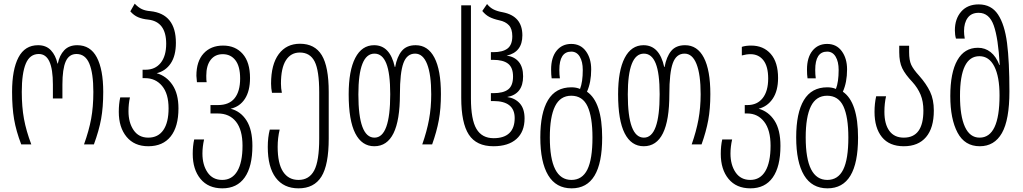

<svg xmlns="http://www.w3.org/2000/svg" viewBox="-20 -789 5590 1049"><path d="M46 -287Q46 -409 81 -475.5Q116 -542 188 -542Q232 -542 258 -514.5Q284 -487 294 -442H296Q305 -487 331 -514.5Q357 -542 402 -542Q474 -542 509 -475.5Q544 -409 544 -287Q544 -203 532.5 -139.5Q521 -76 493 0H439Q466 -75 478 -140Q490 -205 490 -287Q490 -389 468 -441.5Q446 -494 398 -494Q357 -494 339 -453Q321 -412 321 -327V-251H269V-327Q269 -411 250 -452.5Q231 -494 192 -494Q143 -494 121 -441.5Q99 -389 99 -287Q99 -205 111 -139.5Q123 -74 151 0H96Q68 -73 57 -137.5Q46 -202 46 -287Z M629 -178Q629 -222 637 -257H690Q682 -222 682 -181Q682 -119 710 -78Q738 -37 790 -37Q844 -37 872.5 -78.5Q901 -120 901 -197Q901 -277 865.5 -319.5Q830 -362 773 -362H759V-408H775Q828 -408 858 -445.5Q888 -483 888 -550Q888 -671 789 -682Q758 -685 734.5 -695Q711 -705 692 -727L716 -769Q736 -748 755.5 -739Q775 -730 802 -728Q941 -713 941 -555Q941 -485 913 -443Q885 -401 836 -389Q889 -374 922 -325.5Q955 -277 955 -197Q955 -97 912.5 -43.5Q870 10 790 10Q714 10 671.5 -41.5Q629 -93 629 -178Z M1033 52Q1033 8 1041 -27H1095Q1086 13 1086 50Q1086 112 1114 153Q1142 194 1194 194Q1248 194 1276.5 146Q1305 98 1305 7Q1305 -79 1269.5 -124Q1234 -169 1170 -169H1130V-215H1171Q1232 -215 1262 -252.5Q1292 -290 1292 -360Q1292 -426 1266.5 -459.5Q1241 -493 1197 -493Q1155 -493 1131 -462Q1107 -431 1107 -375Q1107 -350 1109 -340H1056Q1053 -367 1053 -375Q1053 -454 1092.5 -497Q1132 -540 1199 -540Q1266 -540 1306 -494.5Q1346 -449 1346 -363Q1346 -292 1318 -249Q1290 -206 1240 -195Q1295 -181 1327 -130.5Q1359 -80 1359 8Q1359 121 1317 180.5Q1275 240 1195 240Q1118 240 1075.5 188.5Q1033 137 1033 52Z M1443 14Q1443 -39 1454 -81H1508Q1497 -35 1497 13Q1497 104 1526.5 149Q1556 194 1611 194Q1669 194 1696.5 142.5Q1724 91 1724 -32V-285Q1724 -404 1699 -453Q1674 -502 1618 -502Q1569 -502 1542 -459.5Q1515 -417 1515 -332Q1515 -307 1520 -282H1466Q1461 -307 1461 -332Q1461 -437 1503 -493.5Q1545 -550 1619 -550Q1700 -550 1738 -487.5Q1776 -425 1776 -287V-32Q1776 112 1736 176Q1696 240 1611 240Q1530 240 1486.5 182Q1443 124 1443 14Z M1885 -274Q1885 -403 1921 -472.5Q1957 -542 2024 -542Q2111 -542 2137 -423H2139Q2149 -479 2175 -510.5Q2201 -542 2251 -542Q2318 -542 2353.5 -474Q2389 -406 2389 -275Q2389 -195 2377.5 -132.5Q2366 -70 2341 0H2287Q2312 -71 2324 -136Q2336 -201 2336 -274Q2336 -382 2313.5 -439Q2291 -496 2248 -496Q2203 -496 2184 -444Q2165 -392 2165 -274Q2165 10 2025 10Q1957 10 1921 -60.5Q1885 -131 1885 -274ZM2112 -274Q2112 -389 2090.5 -442.5Q2069 -496 2026 -496Q1938 -496 1938 -273Q1938 -37 2026 -37Q2112 -37 2112 -274Z M2500 -254V-760H2553V-251Q2553 -136 2583 -85Q2613 -34 2677 -34Q2734 -34 2763 -62Q2792 -90 2792 -144Q2792 -237 2675 -237H2662V-280H2675Q2730 -280 2756.5 -300.5Q2783 -321 2783 -371Q2783 -420 2756 -441Q2729 -462 2675 -462H2662V-504H2675Q2727 -504 2753 -524Q2779 -544 2779 -591Q2779 -631 2760.5 -651Q2742 -671 2708 -678Q2676 -685 2654.5 -696Q2633 -707 2615 -729L2641 -767Q2657 -747 2677.5 -737Q2698 -727 2727 -722Q2834 -701 2834 -596Q2834 -504 2748 -485Q2790 -480 2814 -451.5Q2838 -423 2838 -372Q2838 -275 2751 -259Q2794 -253 2820 -224Q2846 -195 2846 -142Q2846 -69 2801.5 -29.5Q2757 10 2676 10Q2583 10 2541.5 -53.5Q2500 -117 2500 -254Z M2932 -39Q2932 -172 2974 -242Q3016 -312 3102 -312Q3129 -312 3149 -303Q3164 -341 3164 -407Q3164 -452 3147.5 -479.5Q3131 -507 3101 -507Q3036 -507 3036 -407Q3036 -382 3039 -361H2994Q2991 -381 2991 -409Q2991 -475 3021 -512Q3051 -549 3101 -549Q3152 -549 3181 -509.5Q3210 -470 3210 -410Q3210 -339 3187 -288Q3270 -231 3270 -37Q3270 240 3103 240Q3018 240 2975 168.5Q2932 97 2932 -39ZM3217 -38Q3217 -150 3190 -208Q3163 -266 3101 -266Q3041 -266 3012.5 -208.5Q2984 -151 2984 -38Q2984 194 3102 194Q3161 194 3189 137.5Q3217 81 3217 -38Z M3357 -274Q3357 -403 3393 -472.5Q3429 -542 3496 -542Q3583 -542 3609 -423H3611Q3621 -479 3647 -510.5Q3673 -542 3723 -542Q3790 -542 3825.5 -474Q3861 -406 3861 -275Q3861 -195 3849.5 -132.5Q3838 -70 3813 0H3759Q3784 -71 3796 -136Q3808 -201 3808 -274Q3808 -382 3785.5 -439Q3763 -496 3720 -496Q3675 -496 3656 -444Q3637 -392 3637 -274Q3637 10 3497 10Q3429 10 3393 -60.5Q3357 -131 3357 -274ZM3584 -274Q3584 -389 3562.5 -442.5Q3541 -496 3498 -496Q3410 -496 3410 -273Q3410 -37 3498 -37Q3584 -37 3584 -274Z M3918 52Q3918 8 3926 -27H3980Q3971 13 3971 50Q3971 112 3999 153Q4027 194 4079 194Q4133 194 4161.5 146Q4190 98 4190 7Q4190 -79 4155 -124Q4120 -169 4063 -169H4049V-215H4064Q4117 -215 4147 -253Q4177 -291 4177 -360Q4177 -426 4151 -459.5Q4125 -493 4080 -493Q4058 -493 4033 -486V-533Q4054 -540 4084 -540Q4151 -540 4191 -494.5Q4231 -449 4231 -363Q4231 -293 4202 -250Q4173 -207 4125 -195Q4179 -180 4211.5 -130Q4244 -80 4244 8Q4244 121 4202 180.5Q4160 240 4080 240Q4003 240 3960.5 188.5Q3918 137 3918 52Z M4330 -39Q4330 -172 4372 -242Q4414 -312 4500 -312Q4527 -312 4547 -303Q4562 -341 4562 -407Q4562 -452 4545.5 -479.5Q4529 -507 4499 -507Q4434 -507 4434 -407Q4434 -382 4437 -361H4392Q4389 -381 4389 -409Q4389 -475 4419 -512Q4449 -549 4499 -549Q4550 -549 4579 -509.5Q4608 -470 4608 -410Q4608 -339 4585 -288Q4668 -231 4668 -37Q4668 240 4501 240Q4416 240 4373 168.5Q4330 97 4330 -39ZM4615 -38Q4615 -150 4588 -208Q4561 -266 4499 -266Q4439 -266 4410.5 -208.5Q4382 -151 4382 -38Q4382 194 4500 194Q4559 194 4587 137.5Q4615 81 4615 -38Z M4758 -178Q4758 -223 4767 -263H4821Q4812 -224 4812 -178Q4812 -111 4839 -74Q4866 -37 4918 -37Q5025 -37 5025 -185Q5025 -235 5009.5 -272Q4994 -309 4965 -341Q4926 -382 4909.5 -416Q4893 -450 4893 -504V-539H4947V-504Q4947 -460 4958.5 -435Q4970 -410 5002 -375Q5041 -331 5061.5 -288Q5082 -245 5082 -185Q5082 -90 5039.5 -40Q4997 10 4918 10Q4839 10 4798.5 -40Q4758 -90 4758 -178Z M5172 -264Q5172 -392 5210.5 -460Q5249 -528 5323 -528Q5362 -528 5392 -504.5Q5422 -481 5440 -434H5442Q5434 -580 5409.5 -649.5Q5385 -719 5327 -719Q5287 -719 5267 -691.5Q5247 -664 5247 -619Q5247 -600 5251 -578H5203Q5197 -598 5197 -623Q5197 -686 5231.5 -725.5Q5266 -765 5327 -765Q5396 -765 5432.5 -710Q5469 -655 5482 -554Q5495 -453 5495 -290Q5495 -134 5454 -62Q5413 10 5333 10Q5251 10 5211.5 -64.5Q5172 -139 5172 -264ZM5441 -268Q5441 -370 5412.5 -426Q5384 -482 5331 -482Q5225 -482 5225 -265Q5225 -155 5252 -96Q5279 -37 5332 -37Q5441 -37 5441 -268Z"/></svg>

Font: Noto Sans Georgian Light Cond
Style: Regular
Weight: 300
Width: 3
Designer: Monotype Design team
Foundry: Monotype Imaging Inc.
Version: Version 1.000